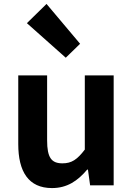

<svg xmlns="http://www.w3.org/2000/svg" viewBox="-20 -944 677 978"><path d="M315 -650 388 -721 217 -924 117 -826ZM245 14C322 14 376 -23 424 -80H428L439 0H559V-560H412V-182C373 -131 345 -112 298 -112C242 -112 220 -141 220 -229V-560H73V-210C73 -70 125 14 245 14Z"/></svg>

Font: Spoqa Han Sans Neo Bold
Style: Bold
Weight: 700
Designer: [Spoqa Han Sans Neo] Dong-huui Kim  Younghwa Kang  Yujin Lee  [Noto Sans] Ryoko NISHIZUKA  (kana & ideographs); Paul D. 
Foundry: Spoqa (http://www.spoqa-han-sans.com)
Version: Version 1.000